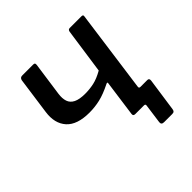

<svg xmlns="http://www.w3.org/2000/svg" viewBox="-173 -675 949 949"><g transform="rotate(-45 301.5 -200.5)"><path d="M448 129Q429 129 431 112L445 10Q447 0 436 0H390L401 -77H477L480 -87Q478 -77 489 -77H537Q550 -77 548 -61L523 113Q522 121 518 125Q514 129 505 129ZM376 0Q368 0 365 -3.5Q362 -7 363 -14L389 -203Q390 -211 380 -206Q332 -182 295.5 -173.5Q259 -165 221 -165Q135 -165 97.5 -207Q60 -249 70 -320L97 -514Q100 -530 115 -530H192Q199 -530 201.5 -527Q204 -524 203 -516L178 -339Q174 -310 181 -289Q188 -268 210 -257Q232 -246 272 -246Q303 -246 333 -252.5Q363 -259 400 -280L434 -517Q436 -530 447 -530H530Q542 -530 539 -518L470 -15Q467 0 450 0Z"/></g></svg>

Font: Libre Franklin Medium
Style: Italic
Weight: 500
Italic angle: -8°
Designer: Pablo Impallari, Rodrigo Fuenzalida, Nhung Nguyen
Foundry: Impallari Type
Version: Version 3.000